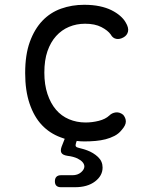

<svg xmlns="http://www.w3.org/2000/svg" viewBox="-20 -580 640 801"><path d="M85 -275Q85 -352 104.5 -405.5Q124 -459 157 -493.5Q190 -528 235 -544Q280 -560 331 -560Q367 -560 395.5 -554Q424 -548 445 -537.5Q466 -527 481 -514Q496 -501 504 -487Q518 -464 514 -448Q510 -432 495 -424Q479 -415 464.5 -418Q450 -421 442 -436Q430 -453 403 -467Q376 -481 335 -481Q299 -481 268 -468Q237 -455 214 -429.5Q191 -404 178 -366.5Q165 -329 165 -277Q165 -227 178 -188Q191 -149 213.5 -122.5Q236 -96 268 -82.5Q300 -69 337 -69Q365 -69 392.5 -76Q420 -83 436 -98Q447 -109 463 -111Q479 -113 494 -101Q499 -95 502 -88Q505 -81 505 -73Q505 -65 500.5 -56Q496 -47 487 -37Q475 -22 457.5 -13Q440 -4 420.5 1Q401 6 378.5 8Q356 10 332 10Q316 10 300 8L297 17Q294 26 296.5 30.5Q299 35 309 37Q326 41 343 47Q370 57 389 75Q408 93 408 119Q408 153 376.5 177Q345 201 293 201H234Q222 201 215.5 195Q209 189 209 176.5Q209 164 215.5 157.5Q222 151 234 151H282Q304 151 318 139Q332 127 332 114Q331 95 303 81Q286 73 261 70Q242 67 236.5 58Q231 49 237 32L250 -1Q241 -4 233 -7Q187 -24 154.5 -58.5Q122 -93 103.5 -147.5Q85 -202 85 -275Z"/></svg>

Font: Maple Mono NL Light
Style: Regular
Weight: 300
Monospace: yes
Designer: subframe7536
Version: Version 7.000